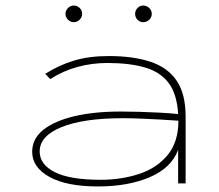

<svg xmlns="http://www.w3.org/2000/svg" viewBox="-20 -661 790 692"><path d="M333 11Q220 11 158 -23.5Q96 -58 96 -114Q96 -161 136 -193Q176 -225 247.5 -242Q319 -259 415 -259Q445 -259 482 -258Q519 -257 556 -255Q593 -253 622 -250Q618 -321 588.5 -361Q559 -401 503.5 -417.5Q448 -434 367 -434Q312 -434 260 -420Q208 -406 161 -376L143 -395Q194 -427 248 -443Q302 -459 372 -459Q460 -459 522 -438.5Q584 -418 616.5 -370.5Q649 -323 649 -241V0H622V-121Q598 -56 520 -22.5Q442 11 333 11ZM123 -115Q123 -68 177.5 -40.5Q232 -13 343 -13Q417 -13 481 -34Q545 -55 584 -102Q623 -149 623 -226Q596 -228 560 -230Q524 -232 488 -233.5Q452 -235 424 -235Q281 -235 202 -203Q123 -171 123 -115ZM246 -581Q234 -581 225 -590Q216 -599 216 -611Q216 -623 225 -632Q234 -641 246 -641Q258 -641 267 -632.5Q276 -624 276 -611Q276 -599 267 -590Q258 -581 246 -581ZM496 -581Q484 -581 475.5 -590Q467 -599 467 -611Q467 -623 475.5 -632Q484 -641 496 -641Q508 -641 517.5 -632.5Q527 -624 527 -611Q527 -599 518 -590Q509 -581 496 -581Z"/></svg>

Font: Inconsolata ExtraExpanded ExtraLight
Style: Regular
Weight: 200
Width: 8
Monospace: yes
Designer: Raph Levien, Cyreal, Brenton Simpson
Foundry: Raph Levien, Cyreal, Google
Version: Version 3.100; ttfautohint (v1.8.4.7-5d5b)